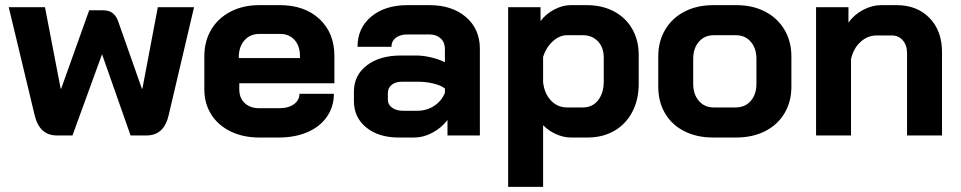

<svg xmlns="http://www.w3.org/2000/svg" viewBox="-20 -527 3737 747"><path d="M115 -78 14 -499H155L216 -182H218L327 -487H380Q403 -487 417 -477Q431 -467 439 -446L532 -182H534L594 -499H735L636 -78Q618 0 550 0H488L377 -316L262 0H201Q134 0 115 -78Z M775 -179V-308Q775 -367 802 -412Q829 -457 877.5 -482Q926 -507 989 -507H1069Q1165 -507 1223 -453Q1281 -399 1281 -309V-203H911V-179Q911 -146 932 -126Q953 -106 989 -106H1067Q1102 -106 1123.5 -121.5Q1145 -137 1145 -162H1279Q1279 -112 1252 -73Q1225 -34 1176.5 -13Q1128 8 1065 8H989Q926 8 877.5 -15.5Q829 -39 802 -81.5Q775 -124 775 -179ZM1147 -301V-309Q1147 -348 1126 -371.5Q1105 -395 1070 -395H989Q953 -395 931 -370Q909 -345 909 -304V-301Z M1357 -134V-171Q1357 -234 1407 -272.5Q1457 -311 1539 -311H1600Q1626 -311 1656 -304Q1686 -297 1711 -285V-337Q1711 -362 1694.5 -377.5Q1678 -393 1651 -393H1565Q1537 -393 1520 -380Q1503 -367 1503 -345H1371Q1371 -418 1424.5 -462.5Q1478 -507 1565 -507H1651Q1739 -507 1793 -460.5Q1847 -414 1847 -337V0H1721V-60Q1697 -29 1662 -10.5Q1627 8 1593 8H1531Q1453 8 1405 -31Q1357 -70 1357 -134ZM1603 -96Q1640 -96 1669 -115Q1698 -134 1711 -166V-183Q1695 -195 1666.5 -202Q1638 -209 1606 -209H1543Q1519 -209 1504 -197Q1489 -185 1489 -165V-139Q1489 -120 1505.5 -108Q1522 -96 1549 -96Z M1957 -499H2083V-445Q2104 -473 2136.5 -490Q2169 -507 2200 -507H2263Q2323 -507 2369 -482.5Q2415 -458 2440 -414Q2465 -370 2465 -313V-201Q2465 -139 2440 -91.5Q2415 -44 2370 -18Q2325 8 2266 8H2201Q2173 8 2143.5 -5Q2114 -18 2093 -40V200H1957ZM2248 -109Q2285 -109 2307 -137Q2329 -165 2329 -211V-303Q2329 -342 2306.5 -366Q2284 -390 2247 -390H2186Q2157 -390 2131 -366.5Q2105 -343 2093 -306V-207Q2098 -163 2123.5 -136Q2149 -109 2186 -109Z M2541 -190V-307Q2541 -366 2568 -411.5Q2595 -457 2643.5 -482Q2692 -507 2755 -507H2845Q2908 -507 2956.5 -482Q3005 -457 3032 -411.5Q3059 -366 3059 -307V-190Q3059 -131 3032 -86Q3005 -41 2956.5 -16.5Q2908 8 2844 8H2754Q2691 8 2642.5 -16.5Q2594 -41 2567.5 -86Q2541 -131 2541 -190ZM2842 -109Q2879 -109 2901 -134.5Q2923 -160 2923 -201V-298Q2923 -339 2901 -364.5Q2879 -390 2843 -390H2757Q2721 -390 2699 -364.5Q2677 -339 2677 -298V-201Q2677 -160 2699 -134.5Q2721 -109 2756 -109Z M3155 -499H3281V-439Q3303 -470 3338 -488.5Q3373 -507 3408 -507H3468Q3548 -507 3596.5 -457Q3645 -407 3645 -325V0H3509V-320Q3509 -351 3492.5 -370Q3476 -389 3450 -389H3390Q3355 -389 3327.5 -363.5Q3300 -338 3291 -297V0H3155Z"/></svg>

Font: Bai Jamjuree
Style: Bold
Weight: 700
Designer: Katatrad Aksorn Co.,Ltd.
Foundry: Cadson Demak Co.,Ltd.
Version: Version 1.000; ttfautohint (v1.6)